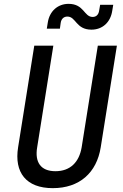

<svg xmlns="http://www.w3.org/2000/svg" viewBox="-20 -967 640 997"><path d="M455 -813C511 -813 554 -850 563 -912L568 -942H500L495 -913C492 -890 479 -879 461 -879C416 -879 417 -947 336 -947C281 -947 237 -910 228 -849L223 -818H291L295 -847C298 -870 312 -881 330 -881C375 -881 374 -813 455 -813ZM254 10C393 10 482 -70 503 -202L587 -730H488L404 -202C391 -125 345 -78 268 -78C191 -78 160 -125 173 -202L257 -730H158L74 -202C53 -71 116 10 254 10Z"/></svg>

Font: JetBrains Mono Medium
Style: Italic
Weight: 436
Italic angle: -9°
Monospace: yes
Designer: Philipp Nurullin, Konstantin Bulenkov
Foundry: JetBrains
Version: Version 2.305